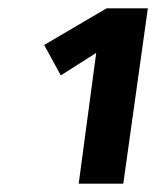

<svg xmlns="http://www.w3.org/2000/svg" viewBox="-20 -762 398 461"><path d="M335 -742 276 -321H169L211 -635L126 -581L86 -654L236 -742Z"/></svg>

Font: Fira Sans Condensed
Style: Bold Italic
Weight: 700
Width: 3
Italic angle: -8°
Designer: Carrois Corporate & Edenspiekermann AG
Foundry: Carrois Corporate GbR & Edenspiekermann AG
Version: Version 4.203